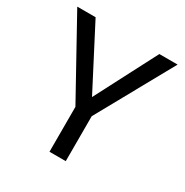

<svg xmlns="http://www.w3.org/2000/svg" viewBox="-164 -845 944 978"><g transform="rotate(30 308.0 -355.5)"><path d="M12.2 -710.9H120.1L307.6 -349.6L495.1 -710.9H602.5L355 -264.2V0H259.3V-264.2Z"/></g></svg>

Font: Bert Sans Medium
Style: Regular
Weight: 500
Designer: Christian Robertson, Adam Twardoch, & Cristiano Sobral
Foundry: Google
Version: Version 12.135;January 10, 2020;FontCreator 12.0.0.2547 64-b